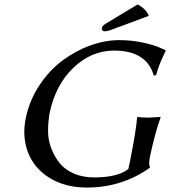

<svg xmlns="http://www.w3.org/2000/svg" viewBox="-20 -840 770 870"><path d="M603.5 -819.8Q642.1 -799.8 654.3 -768.1L498 -710Q467.3 -697.8 453.6 -698.2Q447.3 -698.2 443.8 -702.6Q440.4 -707 441.4 -712.9Q443.8 -723.6 460.9 -733.9ZM570.8 -117.2Q597.7 -254.9 601.1 -307.1L604 -310.1Q620.6 -307.1 654.3 -307.1L707 -310.1L707.5 -307.1Q683.1 -240.2 661.1 -137.2L659.7 -130.9Q652.3 -95.2 659.7 -83L659.2 -80.1Q532.7 9.8 374 9.8Q275.9 9.8 205.6 -33.2Q135.3 -76.2 107.2 -148.7Q79.1 -221.2 97.2 -307.1Q114.3 -386.7 158.9 -454.1Q203.6 -521.5 262.5 -565.4Q321.3 -609.4 388.7 -633.8Q456.1 -658.2 521 -658.2Q575.2 -658.2 627.2 -647Q679.2 -635.7 704.1 -624L729.5 -612.8L730.5 -609.9Q726.6 -600.6 719.2 -585Q711.9 -569.3 709.5 -563.7Q707 -558.1 702.6 -546.6Q698.2 -535.2 694.8 -524.7Q691.4 -514.2 687 -499L676.8 -498Q644 -610.8 497.1 -610.8Q394.5 -610.8 313.2 -533.7Q231.9 -456.5 204.6 -327.1Q197.8 -286.6 197.8 -246.1Q197.8 -205.6 212.4 -167.7Q227.1 -129.9 250.5 -100.6Q273.9 -71.3 314.5 -53.7Q355 -36.1 406.7 -36.1Q513.2 -36.1 561.5 -74.2Z"/></svg>

Font: Linux Biolinum O
Style: Italic
Weight: 400
Italic angle: -12°
Designer: Philipp H. Poll
Foundry: Philipp H. Poll
Version: Version 1.1.3